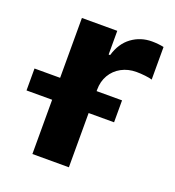

<svg xmlns="http://www.w3.org/2000/svg" viewBox="-147 -639 661 724"><g transform="rotate(20 184.0 -276.5)"><path d="M62.4 0V-545.9H204.3V-450.8H210.2Q225 -501.3 260.4 -527.2Q295.8 -553.2 341.7 -553.2Q353.1 -553.2 366.1 -551.9Q379.2 -550.6 389.1 -548.3V-417.5Q379.4 -420.8 360.7 -422.9Q342.1 -425 325.8 -425Q292.3 -425 265.6 -410.5Q239 -396 223.9 -370.3Q208.8 -344.6 208.8 -310.7V0ZM-40.4 -217.7V-305.7H310.9V-217.7Z"/></g></svg>

Font: Atlassian Sans
Style: Regular
Weight: 400
Designer: Rasmus Andersson
Foundry: Modifications by Atlassian Pty Ltd, manufactured by rsms
Version: Version 4.001;git-9221beed3